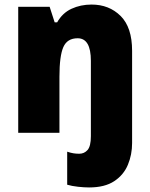

<svg xmlns="http://www.w3.org/2000/svg" viewBox="-20 -583 658 843"><path d="M371 240Q350 240 322.5 237Q295 234 275 228V83Q290 88 302 90Q314 92 328 92Q350 92 364.5 75.5Q379 59 379 15V-316Q379 -415 321 -415Q275 -415 258 -376Q241 -337 241 -246V0H60V-553H198L220 -485H231Q254 -526 294 -544.5Q334 -563 382 -563Q459 -563 509.5 -513Q560 -463 560 -360V45Q560 96 541.5 140.5Q523 185 481.5 212.5Q440 240 371 240Z"/></svg>

Font: Noto Sans Gurmukhi UI SemiCondensed Black
Style: Regular
Weight: 900
Width: 4
Designer: Jelle Bosma - Monotype Design Team
Foundry: Monotype Imaging Inc.
Version: Version 2.004; ttfautohint (v1.8.4.7-5d5b)